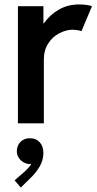

<svg xmlns="http://www.w3.org/2000/svg" viewBox="-20 -548 429 853"><path d="M59.6 -520.5H172.9V-444.3H174.8Q200.7 -481.4 240.7 -504.9Q280.8 -528.3 332 -528.3Q349.6 -528.3 365.7 -525.9Q381.8 -523.4 388.7 -520.5L341.8 -409.2Q337.9 -411.6 326.4 -413.6Q314.9 -415.5 301.8 -416Q272.9 -415.5 243.2 -400.1Q213.4 -384.8 194.1 -354.7Q174.8 -324.7 174.8 -284.2V0H59.6ZM44.9 252.9 87.9 215.8Q109.9 195.8 119.1 180.2Q117.2 180.7 112.3 180.7Q98.6 180.7 85.2 173.3Q71.8 166 63.2 152.8Q54.7 139.6 54.7 123Q55.2 97.7 72 81.5Q88.9 65.4 112.3 66.4Q138.7 65.4 155.5 83Q172.4 100.6 172.9 131.8Q172.4 165.5 155.3 193.4Q138.2 221.2 117.2 241.2L72.3 285.2Z"/></svg>

Font: Reddit Sans Strawberry SemiBold
Style: Regular
Weight: 600
Designer: Stephen Hutchings
Foundry: Reddit
Version: Version 1.013